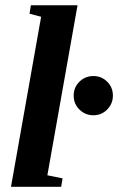

<svg xmlns="http://www.w3.org/2000/svg" viewBox="-20 -714 452 734"><path d="M161.1 -43.9 219.2 -32.2 213.9 0H22L137.2 -649.9L92.8 -661.6L98.1 -693.8H276.4ZM261.7 -348.6Q261.7 -380.4 283.9 -401.9Q306.2 -423.3 336.9 -423.3Q368.2 -423.3 389.9 -401.6Q411.6 -379.9 411.6 -348.6Q411.6 -317.9 390.1 -295.7Q368.7 -273.4 336.9 -273.4Q305.7 -273.4 283.7 -295.2Q261.7 -316.9 261.7 -348.6Z"/></svg>

Font: Liberation Serif
Style: Bold Italic
Weight: 700
Italic angle: -16.333°
Designer: Steve Matteson
Foundry: Ascender Corporation
Version: Version 2.1.5